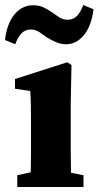

<svg xmlns="http://www.w3.org/2000/svg" viewBox="-39 -748 394 768"><path d="M30 0V-47L84 -59Q85 -95 85 -137Q85 -179 85 -210V-258Q85 -299 84.5 -326.5Q84 -354 82 -384L21 -393V-432L230 -499L247 -488L244 -343V-210Q244 -179 244 -136.5Q244 -94 245 -57L295 -47V0ZM-19 -588Q-11 -655 19.5 -691Q50 -727 93 -727Q116 -727 134 -719Q152 -711 167 -700Q184 -688 198.5 -678.5Q213 -669 232 -669Q254 -669 269 -684.5Q284 -700 294 -728L335 -711Q327 -645 297 -608Q267 -571 225 -571Q204 -571 185 -579.5Q166 -588 149 -598Q134 -609 118.5 -619.5Q103 -630 83 -630Q62 -630 47 -614.5Q32 -599 22 -571Z"/></svg>

Font: Source Serif Pro
Style: Bold
Weight: 700
Designer: Frank Grießhammer
Foundry: Adobe Systems Incorporated
Version: Version 3.001;hotconv 1.0.111;makeotfexe 2.5.65597